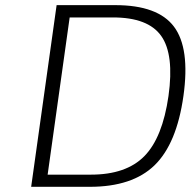

<svg xmlns="http://www.w3.org/2000/svg" viewBox="-20 -720 748 740"><path d="M326.2 0H100.1L198.2 -700.2H424.3Q588.4 -700.2 650.6 -617.2Q712.9 -534.2 687 -350.1Q661.1 -166 575.7 -83Q490.2 0 326.2 0ZM415.5 -652.8H248.5L163.6 -46.9H330.6Q466.3 -46.9 536.4 -118.2Q606.4 -189.5 629.4 -350.1Q651.9 -510.3 601.3 -581.5Q550.8 -652.8 415.5 -652.8Z"/></svg>

Font: Fivo Sans Light
Style: Regular
Weight: 300
Designer: Alexander Slobzheninov
Foundry: Alexander Slobzheninov
Version: 1.0